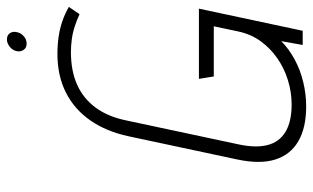

<svg xmlns="http://www.w3.org/2000/svg" viewBox="-195 -700 905 555"><g transform="rotate(-90 257.5 -422.5)"><path d="M421 -855Q410 -855 399.5 -846.5Q389 -838 387 -826Q385 -815 391 -806.5Q397 -798 409 -798Q421 -798 430.5 -806.5Q440 -815 442 -826Q445 -838 439 -846.5Q433 -855 421 -855ZM494 -645 515 -676Q496 -687 474.5 -694.5Q453 -702 429 -705.5Q405 -709 379 -709Q316 -709 267.5 -684.5Q219 -660 187 -614Q155 -568 141 -503L74 -189Q60 -123 74 -79Q88 -35 127 -12.5Q166 10 227 10Q263 10 298 1.5Q333 -7 363.5 -23.5Q394 -40 416 -62L405 0H446L510 -300H307L314 -257H459L444 -186Q436 -149 415.5 -121Q395 -93 366 -73Q337 -53 302.5 -42.5Q268 -32 233 -32Q183 -32 153.5 -50Q124 -68 115.5 -102.5Q107 -137 118 -187L186 -506Q197 -562 223.5 -598Q250 -634 290 -652Q330 -670 385 -670Q402 -670 421 -667.5Q440 -665 458.5 -659Q477 -653 494 -645Z"/></g></svg>

Font: Advent Pro Light
Style: Italic
Weight: 300
Italic angle: -12°
Version: Version 3.000